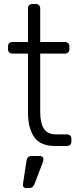

<svg xmlns="http://www.w3.org/2000/svg" viewBox="-20 -730 399 960"><path d="M261 -58H315Q325 -58 331 -52Q337 -46 337 -36V-22Q337 -12 331 -6Q325 0 315 0H256Q182 0 151 -44.5Q120 -89 120 -167V-462H42Q32 -462 26 -468Q20 -474 20 -484V-498Q20 -508 26 -514Q32 -520 42 -520H120V-688Q120 -698 126 -704Q132 -710 142 -710H159Q169 -710 175 -704Q181 -698 181 -688V-520H305Q315 -520 321 -514Q327 -508 327 -498V-484Q327 -474 321 -468Q315 -462 305 -462H181V-171Q181 -115 199.5 -86.5Q218 -58 261 -58ZM137 50H182Q189 50 193 55Q197 60 197 66Q197 75 193 84L153 189Q148 200 142.5 205Q137 210 127 210H109Q101 210 97 204Q93 198 95 189L112 77Q115 50 137 50Z"/></svg>

Font: Rubik
Style: Regular
Weight: 300
Designer: Hubert & Fischer
Foundry: Hubert & Fischer
Version: Version 1.100